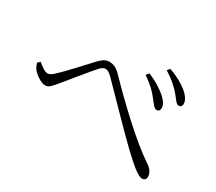

<svg xmlns="http://www.w3.org/2000/svg" viewBox="-116 -932 1232 1093"><g transform="rotate(30 500.0 -385.0)"><path d="M725 -504C748 -476 761 -454 777 -454C789 -454 797 -460 798 -475C800 -496 785 -521 755 -546C730 -566 693 -593 638 -614L624 -596C675 -561 701 -535 725 -504ZM823 -588C847 -559 858 -538 874 -538C887 -538 895 -547 895 -560C895 -584 878 -609 847 -634C823 -653 785 -677 728 -696L715 -679C762 -650 798 -618 823 -588ZM54 -347C60 -330 66 -314 77 -303C97 -282 133 -258 157 -258C183 -258 197 -279 223 -309C260 -354 341 -454 372 -489C388 -507 400 -512 410 -512C424 -512 435 -505 454 -487C534 -406 698 -236 762 -176C826 -116 875 -74 901 -74C917 -74 926 -84 926 -100C926 -122 912 -145 891 -159C761 -246 606 -396 483 -522C455 -551 432 -558 408 -558C384 -558 365 -544 345 -523C311 -488 226 -392 181 -351C163 -333 150 -324 136 -324C118 -324 95 -340 70 -362Z"/></g></svg>

Font: Noto Serif SC Light
Style: Regular
Weight: 300
Designer: Ryoko NISHIZUKA 西塚涼子 (kana & ideographs); Frank Grießhammer (Latin, Greek & Cyrillic); Wenlong ZHANG 张文龙 (bopomofo); San
Foundry: Adobe
Version: Version 2.001;hotconv 1.1.0;makeotfexe 2.6.0